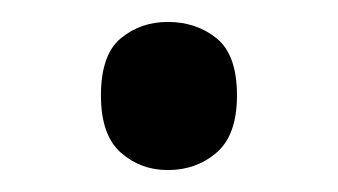

<svg xmlns="http://www.w3.org/2000/svg" viewBox="-20 -141 308 175"><path d="M72 -54Q72 -91 90 -106Q108 -121 133 -121Q159 -121 177.5 -106Q196 -91 196 -54Q196 -18 177.5 -2Q159 14 133 14Q108 14 90 -2Q72 -18 72 -54Z"/></svg>

Font: Noto Sans Bamum
Style: Regular
Weight: 400
Designer: Monotype Design Team
Foundry: Monotype Imaging Inc.
Version: Version 2.001